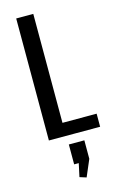

<svg xmlns="http://www.w3.org/2000/svg" viewBox="-141 -756 652 1064"><g transform="rotate(-15 184.5 -224.0)"><path d="M144 -75H362V0H68V-700H166V-16ZM258 50V156L217 252L179 240L209 101L252 164H169V50Z"/></g></svg>

Font: Pathway Extreme Condensed Medium
Style: Regular
Weight: 500
Width: 3
Version: Version 1.001;gftools[0.9.26]